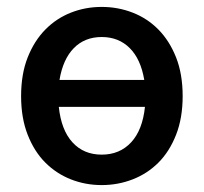

<svg xmlns="http://www.w3.org/2000/svg" viewBox="-20 -523 589 555"><path d="M274 12Q227 12 185 -4.5Q143 -21 111 -53Q79 -85 60 -133.5Q41 -182 41 -245Q41 -309 60 -357Q79 -405 111 -437.5Q143 -470 185 -486.5Q227 -503 274 -503Q321 -503 363.5 -486.5Q406 -470 438 -437.5Q470 -405 489 -357Q508 -309 508 -245Q508 -182 489 -133.5Q470 -85 438 -53Q406 -21 363.5 -4.5Q321 12 274 12ZM274 -416Q225 -416 193.5 -384Q162 -352 152 -292H397Q387 -352 355 -384Q323 -416 274 -416ZM274 -76Q326 -76 359 -111.5Q392 -147 399 -214H150Q157 -147 189.5 -111.5Q222 -76 274 -76Z"/></svg>

Font: Giro Semibold
Style: Regular
Weight: 600
Designer: Paul D. Hunt
Foundry: Adobe Systems Incorporated
Version: Version 1.000;PS 1.0;hotconv 1.0.88;makeotf.lib2.5.647800